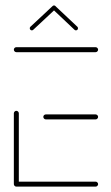

<svg xmlns="http://www.w3.org/2000/svg" viewBox="-20 -694 411 714"><path d="M31.5 -10.4V-272.6Q31.5 -276.3 34.3 -279.1Q37 -281.9 40.7 -281.9Q44.4 -281.9 47.2 -279.1Q50 -276.3 50 -272.6V-10.4ZM344.8 -9.3Q344.8 -5.6 342 -2.8Q339.3 0 335.6 0H40.7Q37 0 34.3 -2.8Q31.5 -5.6 31.5 -9.3Q31.5 -13.3 34.3 -15.9Q37 -18.5 40.7 -18.5H335.6Q339.3 -18.5 342 -15.7Q344.8 -13 344.8 -9.3ZM141.1 -259.3Q141.1 -263.3 143.9 -265.9Q146.7 -268.5 150.4 -268.5H335.6Q339.3 -268.5 342 -265.7Q344.8 -263 344.8 -259.3Q344.8 -255.6 342 -252.8Q339.3 -250 335.6 -250H150.4Q146.7 -250 143.9 -252.8Q141.1 -255.6 141.1 -259.3ZM31.5 -509.3Q31.5 -513.3 34.3 -515.9Q37 -518.5 40.7 -518.5H335.6Q339.3 -518.5 342 -515.7Q344.8 -513 344.8 -509.3Q344.8 -505.6 342 -502.8Q339.3 -500 335.6 -500H40.7Q37 -500 34.3 -502.8Q31.5 -505.6 31.5 -509.3ZM180.7 -673.7Q184.1 -673.7 186.3 -671.5Q188.5 -669.3 188.5 -665.9Q188.5 -662.6 186.3 -660.4L103.7 -583.3Q101.5 -581.1 98.5 -581.1Q95.2 -581.1 93 -583.3Q90.7 -585.6 90.7 -588.9Q90.7 -592.2 93 -594.4L175.6 -671.5Q177.8 -673.7 180.7 -673.7ZM186.3 -671.1 267.8 -594.4Q270 -592.2 270 -588.9Q270 -585.6 267.8 -583.3Q265.6 -581.1 262.2 -581.1Q259.3 -581.1 257 -583.3L175.9 -660Z"/></svg>

Font: 26F Galaxy Hebrew Hairline
Style: Regular
Weight: 50
Designer: C₂₉H₂₅N₃O₅
Version: Version 1.000